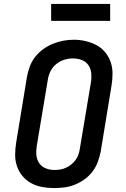

<svg xmlns="http://www.w3.org/2000/svg" viewBox="-20 -948 640 976"><path d="M255 8Q224 8 194 2.5Q164 -3 138.5 -17Q113 -31 94.5 -53Q76 -75 66.5 -102.5Q57 -130 57 -160.5Q57 -191 62 -222L117 -557Q122 -584 131.5 -610Q141 -636 158.5 -658.5Q176 -681 199.5 -698Q223 -715 249 -725.5Q275 -736 301.5 -741Q328 -746 355 -746Q386 -746 415.5 -739Q445 -732 470.5 -718.5Q496 -705 514.5 -682.5Q533 -660 542.5 -632.5Q552 -605 552 -574.5Q552 -544 547 -513L492 -178Q487 -152 477.5 -126Q468 -100 451 -77Q434 -54 410.5 -37Q387 -20 361 -9.5Q335 1 308 4.5Q281 8 255 8ZM256 -84Q272 -84 287 -86.5Q302 -89 316 -95.5Q330 -102 343 -112.5Q356 -123 365 -136Q374 -149 379 -163.5Q384 -178 386 -193L442 -528Q446 -551 444 -574.5Q442 -598 429.5 -616.5Q417 -635 395.5 -643Q374 -651 351 -651Q328 -651 306 -644Q284 -637 265.5 -622Q247 -607 236.5 -585.5Q226 -564 223 -542L167 -207Q163 -184 165 -160.5Q167 -137 179 -119Q191 -101 212 -92.5Q233 -84 256 -84ZM540 -842H240V-928H540Z"/></svg>

Font: Iosevka Curly Slab SmBdExObl
Style: Regular
Weight: 600
Width: 7
Italic angle: -9°
Monospace: yes
Designer: Belleve Invis
Foundry: Belleve Invis
Version: Version 11.1.0; ttfautohint (v1.8.3)